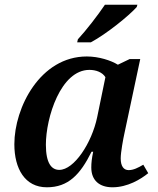

<svg xmlns="http://www.w3.org/2000/svg" viewBox="-20 -786 673 816"><path d="M308 -606H366C433 -642 528 -719 561 -756L564 -766H426C395 -720 347 -658 311 -619ZM179 10C270 10 321 -44 369 -141H376C370 -112 368 -94 368 -74C368 -19 403 10 458 10C522 10 578 -24 610 -50L589 -86C567 -73 547 -63 527 -63C506 -63 493 -79 493 -113C493 -139 504 -198 509 -220L576 -535H531L481 -511C452 -529 400 -546 349 -546C151 -546 41 -329 41 -173C41 -69 86 10 179 10ZM232 -64C199 -64 175 -92 175 -171C175 -286 238 -489 360 -489C388 -489 415 -479 428 -458L393 -288C370 -178 295 -64 232 -64Z"/></svg>

Font: Noto Serif SemiBold
Style: Italic
Weight: 600
Italic angle: -12°
Designer: Monotype Design Team
Foundry: Monotype Imaging Inc.
Version: Version 2.014